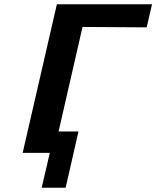

<svg xmlns="http://www.w3.org/2000/svg" viewBox="-20 -715 731 898"><path d="M86 0 246 -695H691L666 -587L366 -589L254 -100H347L287 163H175L213 0Z"/></svg>

Font: Coval
Style: ExtraBold Italic
Weight: 800
Foundry: Context Ltd
Version: Version 001.000